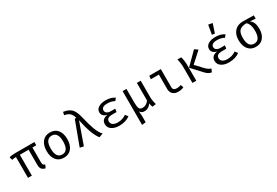

<svg xmlns="http://www.w3.org/2000/svg" viewBox="79 -2117 5241 3638"><g transform="rotate(-30 2700.0 -298.0)"><path d="M558 -456H474V-136Q474 -97 485 -80.5Q496 -64 524 -58L494 11Q437 -3 413.5 -34.5Q390 -66 390 -127V-456H199V0H114V-456Q65 -455 26 -445L6 -509Q44 -527 136 -527H558Z M1127 -264Q1127 -140 1067.5 -64.5Q1008 11 900 11Q791 11 732 -62.5Q673 -136 673 -263Q673 -388 732.5 -463Q792 -538 901 -538Q1010 -538 1068.5 -464.5Q1127 -391 1127 -264ZM901 -469Q764 -469 764 -263Q764 -58 900 -58Q1036 -58 1036 -264Q1036 -469 901 -469Z M1442 -527H1476Q1454 -601 1416.5 -637Q1379 -673 1301 -685L1314 -751Q1429 -735 1485.5 -678Q1542 -621 1572 -499Q1618 -304 1660 -191Q1702 -78 1759 -21L1672 11Q1566 -121 1497 -462L1329 13L1248 -5Z M2191 -241H2101Q2034 -241 2004 -220.5Q1974 -200 1974 -155Q1974 -110 2012 -84Q2050 -58 2116 -58Q2220 -58 2301 -116L2346 -59Q2254 11 2110 11Q2010 11 1946.5 -32Q1883 -75 1883 -152Q1883 -263 2015 -282Q1961 -294 1932.5 -324Q1904 -354 1904 -397Q1904 -464 1964.5 -501Q2025 -538 2116 -538Q2239 -538 2316 -484L2274 -432Q2209 -470 2119 -470Q1991 -470 1991 -389Q1991 -352 2022 -330.5Q2053 -309 2107 -309H2201Z M2884 -527V-168Q2884 -90 2911 0L2832 12Q2814 -20 2808 -73Q2785 -35 2746 -11.5Q2707 12 2667 12Q2627 12 2605 0.5Q2583 -11 2563 -39Q2572 26 2572 49V202L2488 212V-527H2572V-231Q2572 -142 2588.5 -102.5Q2605 -63 2661 -63Q2744 -63 2800 -142V-527Z M3240 -455H3063L3072 -527H3324V-130Q3324 -59 3411 -59Q3453 -59 3500 -77L3522 -16Q3476 11 3397 11Q3325 11 3282.5 -29Q3240 -69 3240 -140Z M4057 -538 4127 -489 3903 -285 4050 -129Q4108 -69 4161 -58L4131 11Q4091 5 4061 -13.5Q4031 -32 3998 -67L3800 -282ZM3769 -527Q3796 -451 3796 -325V0H3712V-340Q3712 -433 3687 -527Z M4523 -808 4612 -791 4547 -596 4487 -606ZM4591 -241H4501Q4434 -241 4404 -220.5Q4374 -200 4374 -155Q4374 -110 4412 -84Q4450 -58 4516 -58Q4620 -58 4701 -116L4746 -59Q4654 11 4510 11Q4410 11 4346.5 -32Q4283 -75 4283 -152Q4283 -263 4415 -282Q4361 -294 4332.5 -324Q4304 -354 4304 -397Q4304 -464 4364.5 -501Q4425 -538 4516 -538Q4639 -538 4716 -484L4674 -432Q4609 -470 4519 -470Q4391 -470 4391 -389Q4391 -352 4422 -330.5Q4453 -309 4507 -309H4601Z M5359 -527V-456L5236 -465Q5321 -412 5324 -265Q5327 -141 5267 -65Q5207 11 5100 11Q4993 11 4933 -63Q4873 -137 4873 -263Q4873 -387 4939 -459.5Q5005 -532 5122 -532Q5249 -532 5359 -527ZM5100 -58Q5234 -58 5234 -264Q5234 -407 5163 -468Q5065 -468 5014.5 -425Q4964 -382 4964 -263Q4964 -58 5100 -58Z"/></g></svg>

Font: Fira Mono
Style: Regular
Weight: 400
Designer: Carrois Corporate & Edenspiekermann AG
Foundry: Carrois Corporate GbR & Edenspiekermann AG
Version: Version 3.206;PS 003.206;hotconv 1.0.70;makeotf.lib2.5.58329